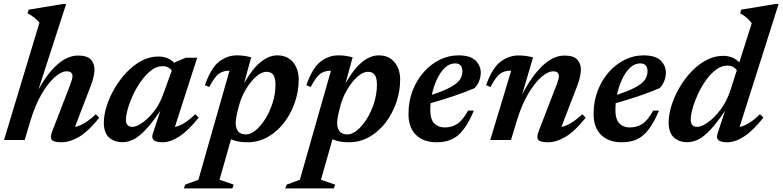

<svg xmlns="http://www.w3.org/2000/svg" viewBox="-20 -732 4092 1004"><path d="M141 -106.5 109 0H1L186.5 -614Q173 -629 159.2 -640Q145.5 -651 124 -662.5L130 -681.5L311.5 -711.5H326L181 -264Q229.5 -351 281.8 -396.2Q334 -441.5 388 -441.5Q435.5 -441.5 454.8 -421Q474 -400.5 474 -368.5Q474 -333.5 454 -282L372 -68Q422 -78.5 481 -134.5L499 -116.5Q443 -46 394.5 -17Q346 12 301 12Q262 12 251.2 -0.5Q240.5 -13 253 -45L347 -288.5Q359 -319.5 359 -334Q359 -345 352.2 -352Q345.5 -359 328.5 -359Q301.5 -359 266.8 -328.8Q232 -298.5 198.5 -241.8Q165 -185 141 -106.5Z M779 -32.5 818.5 -153Q774 -87.5 739.8 -51.8Q705.5 -16 677 -2.2Q648.5 11.5 621 11.5Q577 11.5 550 -13.2Q523 -38 523 -90.5Q523 -131.5 538 -178.2Q553 -225 579.8 -270.8Q606.5 -316.5 642.2 -354Q678 -391.5 720.2 -414Q762.5 -436.5 808 -436.5Q860 -436.5 893 -402L895 -406.5L951 -430H1011L894.5 -68Q945 -79 1001 -135L1019 -117Q964.5 -49 918 -18.5Q871.5 12 829 12Q764 12 779 -32.5ZM638.5 -105Q638.5 -68.5 672.5 -68.5Q693 -68.5 723.5 -89.5Q754 -110.5 783.8 -147.8Q813.5 -185 831.5 -234L878.5 -363Q872 -372.5 859.8 -379.2Q847.5 -386 830 -386Q800 -386 772 -365Q744 -344 719.8 -310.5Q695.5 -277 677.2 -238.8Q659 -200.5 648.8 -164.8Q638.5 -129 638.5 -105Z M1202 233.5 1195 253H941.5L948.5 233.5L1017.5 208L1180 -362H1175Q1146.5 -362 1124.2 -346Q1102 -330 1074 -277L1051.5 -286.5Q1083 -376.5 1125.5 -409.5Q1168 -442.5 1218.5 -442.5Q1239 -442.5 1256 -440Q1273 -437.5 1293.5 -432.5L1256.5 -297Q1299.5 -372.5 1343 -407.5Q1386.5 -442.5 1430 -442.5Q1483 -442.5 1512.5 -406.5Q1542 -370.5 1542 -316Q1542 -255.5 1522 -197Q1502 -138.5 1466 -91.2Q1430 -44 1381 -16Q1332 12 1273.5 12Q1223.5 12 1188 -3.5L1128 208ZM1222 -149Q1216.5 -127 1214.5 -112.5Q1212.5 -98 1212.5 -88.5Q1212.5 -61.5 1225.2 -45.2Q1238 -29 1266.5 -29Q1291 -29 1317.8 -51.2Q1344.5 -73.5 1368 -111.2Q1391.5 -149 1406 -195.2Q1420.5 -241.5 1420.5 -289.5Q1420.5 -323 1409.8 -339.8Q1399 -356.5 1373.5 -356.5Q1346.5 -356.5 1317.2 -329.8Q1288 -303 1264.2 -262.2Q1240.5 -221.5 1230 -180.5Z M1732.5 233.5 1725.5 253H1472L1479 233.5L1548 208L1710.5 -362H1705.5Q1677 -362 1654.8 -346Q1632.5 -330 1604.5 -277L1582 -286.5Q1613.5 -376.5 1656 -409.5Q1698.5 -442.5 1749 -442.5Q1769.5 -442.5 1786.5 -440Q1803.5 -437.5 1824 -432.5L1787 -297Q1830 -372.5 1873.5 -407.5Q1917 -442.5 1960.5 -442.5Q2013.5 -442.5 2043 -406.5Q2072.5 -370.5 2072.5 -316Q2072.5 -255.5 2052.5 -197Q2032.5 -138.5 1996.5 -91.2Q1960.5 -44 1911.5 -16Q1862.5 12 1804 12Q1754 12 1718.5 -3.5L1658.5 208ZM1752.5 -149Q1747 -127 1745 -112.5Q1743 -98 1743 -88.5Q1743 -61.5 1755.8 -45.2Q1768.5 -29 1797 -29Q1821.5 -29 1848.2 -51.2Q1875 -73.5 1898.5 -111.2Q1922 -149 1936.5 -195.2Q1951 -241.5 1951 -289.5Q1951 -323 1940.2 -339.8Q1929.5 -356.5 1904 -356.5Q1877 -356.5 1847.8 -329.8Q1818.5 -303 1794.8 -262.2Q1771 -221.5 1760.5 -180.5Z M2458 -153.5Q2430.5 -89 2402.2 -53Q2374 -17 2340.5 -2.5Q2307 12 2263.5 12Q2194 12 2155 -26.8Q2116 -65.5 2116 -136Q2116 -201.5 2137.5 -257.5Q2159 -313.5 2195.8 -355Q2232.5 -396.5 2279.2 -419.5Q2326 -442.5 2376.5 -442.5Q2439.5 -442.5 2466.8 -415.5Q2494 -388.5 2494 -351.5Q2494 -329 2484.8 -306.8Q2475.5 -284.5 2460.5 -270.5Q2408.5 -248.5 2349.8 -228.8Q2291 -209 2231.5 -192.5Q2230 -175 2230 -158.5Q2230 -108 2250.8 -86.8Q2271.5 -65.5 2305.5 -65.5Q2342 -65.5 2370.8 -84Q2399.5 -102.5 2427.5 -153.5ZM2360 -400.5Q2330 -400.5 2305.8 -377Q2281.5 -353.5 2264.2 -315.8Q2247 -278 2238 -236Q2303.5 -258 2338 -277.2Q2372.5 -296.5 2385.2 -316.2Q2398 -336 2398 -358.5Q2398 -400.5 2360 -400.5Z M2545 -277 2522 -286.5Q2553.5 -376 2597 -409Q2640.5 -442 2691.5 -442Q2712.5 -442 2729.8 -439.5Q2747 -437 2767.5 -432L2710 -237Q2761.5 -336.5 2817.8 -389Q2874 -441.5 2931.5 -441.5Q2979 -441.5 2998.2 -421Q3017.5 -400.5 3017.5 -368.5Q3017.5 -333.5 2998 -282L2915.5 -68Q2965.5 -78.5 3024.5 -134.5L3042.5 -116.5Q2986.5 -46 2938.2 -17Q2890 12 2845 12Q2805.5 12 2794.8 -0.5Q2784 -13 2796.5 -45L2890.5 -288.5Q2902.5 -319.5 2902.5 -334Q2902.5 -345 2895.8 -352Q2889 -359 2872 -359Q2845 -359 2810.5 -328.8Q2776 -298.5 2742.2 -241.8Q2708.5 -185 2684.5 -106.5L2652 0H2543.5L2653 -362H2645.5Q2617 -362 2594.8 -346Q2572.5 -330 2545 -277Z M3426 -153.5Q3398.5 -89 3370.2 -53Q3342 -17 3308.5 -2.5Q3275 12 3231.5 12Q3162 12 3123 -26.8Q3084 -65.5 3084 -136Q3084 -201.5 3105.5 -257.5Q3127 -313.5 3163.8 -355Q3200.5 -396.5 3247.2 -419.5Q3294 -442.5 3344.5 -442.5Q3407.5 -442.5 3434.8 -415.5Q3462 -388.5 3462 -351.5Q3462 -329 3452.8 -306.8Q3443.5 -284.5 3428.5 -270.5Q3376.5 -248.5 3317.8 -228.8Q3259 -209 3199.5 -192.5Q3198 -175 3198 -158.5Q3198 -108 3218.8 -86.8Q3239.5 -65.5 3273.5 -65.5Q3310 -65.5 3338.8 -84Q3367.5 -102.5 3395.5 -153.5ZM3328 -400.5Q3298 -400.5 3273.8 -377Q3249.5 -353.5 3232.2 -315.8Q3215 -278 3206 -236Q3271.5 -258 3306 -277.2Q3340.5 -296.5 3353.2 -316.2Q3366 -336 3366 -358.5Q3366 -400.5 3328 -400.5Z M3972 -117Q3918 -49 3871.2 -18.5Q3824.5 12 3782 12Q3717 12 3732 -32.5L3771.5 -153Q3727 -87 3693 -51.5Q3659 -16 3630.5 -2.2Q3602 11.5 3574 11.5Q3530.5 11.5 3503.5 -13.5Q3476.5 -38.5 3476.5 -91.5Q3476.5 -132.5 3491.2 -179.8Q3506 -227 3532.5 -273Q3559 -319 3594.8 -356.8Q3630.5 -394.5 3672.8 -417.2Q3715 -440 3761 -440Q3813 -440 3846 -406L3911 -610.5Q3886 -644 3850 -662.5L3856 -681.5L4036.5 -711.5H4051.5L3847.5 -68Q3898 -79 3954 -135ZM3592 -105.5Q3592 -68.5 3626 -68.5Q3647.5 -68.5 3681 -91.8Q3714.5 -115 3747.2 -158Q3780 -201 3799.5 -260L3833 -365Q3826 -375 3813.8 -382Q3801.5 -389 3783.5 -389Q3753 -389 3724.8 -368Q3696.5 -347 3672.2 -313.2Q3648 -279.5 3630 -240.8Q3612 -202 3602 -166.2Q3592 -130.5 3592 -105.5Z"/></svg>

Font: Newsreader 16pt SemiBold
Style: Italic
Weight: 600
Italic angle: -17°
Designer: Hugues Gentile
Foundry: Production Type
Version: Version 1.003; ttfautohint (v1.8.3)